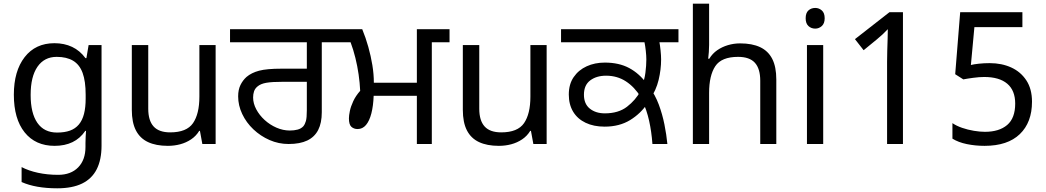

<svg xmlns="http://www.w3.org/2000/svg" viewBox="-20 -780 5666 1040"><path d="M275 -546Q328 -546 370.5 -526Q413 -506 443 -465H448L460 -536H530V9Q530 85 504 136.5Q478 188 425 214Q372 240 290 240Q232 240 183.5 231.5Q135 223 97 206V125Q135 145 186 156Q237 167 295 167Q364 167 403.5 126.5Q443 86 443 16V-5Q443 -17 444 -39.5Q445 -62 446 -71H442Q414 -30 372.5 -10Q331 10 276 10Q172 10 113.5 -63Q55 -136 55 -267Q55 -395 113.5 -470.5Q172 -546 275 -546ZM287 -472Q220 -472 183 -418.5Q146 -365 146 -266Q146 -167 182.5 -114.5Q219 -62 289 -62Q330 -62 359 -72.5Q388 -83 407 -105.5Q426 -128 435 -163Q444 -198 444 -246V-267Q444 -340 427.5 -385Q411 -430 376 -451Q341 -472 287 -472Z M1148 -536V0H1076L1063 -71H1059Q1042 -43 1015 -25Q988 -7 956 1.5Q924 10 889 10Q825 10 781.5 -10.5Q738 -31 716 -74Q694 -117 694 -185V-536H783V-191Q783 -127 812 -95Q841 -63 902 -63Q991 -63 1025.5 -113Q1060 -163 1060 -257V-536Z M1543 0Q1489 0 1440 -21.5Q1391 -43 1352.5 -79.5Q1314 -116 1292 -162.5Q1270 -209 1270 -258Q1270 -294 1282.5 -319.5Q1295 -345 1315 -363Q1342 -386 1383.5 -397Q1425 -408 1505 -408H1642V-551H1226V-622H1819V-551H1723V-172Q1723 -114 1703.5 -76Q1684 -38 1644.5 -19Q1605 0 1543 0ZM1550 -73Q1573 -73 1592 -78Q1611 -83 1623 -96Q1632 -107 1637 -124.5Q1642 -142 1642 -183V-337H1515Q1453 -337 1422 -331.5Q1391 -326 1374 -311Q1361 -300 1356 -285Q1351 -270 1351 -252Q1351 -220 1368 -188Q1385 -156 1413.5 -130Q1442 -104 1477.5 -88.5Q1513 -73 1550 -73Z M2238 0V-261H2004Q2002 -206 1991.5 -165.5Q1981 -125 1962.5 -103Q1944 -81 1917 -81Q1897 -81 1883.5 -93Q1870 -105 1870 -139Q1870 -154 1875 -178.5Q1880 -203 1893.5 -232Q1907 -261 1931 -288Q1929 -331 1922.5 -376.5Q1916 -422 1905 -466.5Q1894 -511 1879 -551H1805V-622H1942Q1961 -576 1975 -526Q1989 -476 1997 -427Q2005 -378 2005 -332H2238V-622H2415V-551H2319V0Z M2941 -536V0H2869L2856 -71H2852Q2835 -43 2808 -25Q2781 -7 2749 1.5Q2717 10 2682 10Q2618 10 2574.5 -10.5Q2531 -31 2509 -74Q2487 -117 2487 -185V-536H2576V-191Q2576 -127 2605 -95Q2634 -63 2695 -63Q2784 -63 2818.5 -113Q2853 -163 2853 -257V-536Z M3514 0Q3509 -68 3496 -126Q3483 -184 3461 -230L3451 -254Q3417 -309 3370 -339.5Q3323 -370 3263 -370Q3211 -370 3177 -344.5Q3143 -319 3143 -267Q3143 -217 3175 -191.5Q3207 -166 3256 -166Q3330 -166 3376.5 -202Q3423 -238 3449 -286L3456 -312Q3471 -347 3476 -386Q3481 -425 3481 -458Q3481 -478 3478 -505Q3475 -532 3471 -551H3019V-622H3655V-551H3552Q3555 -536 3558 -507.5Q3561 -479 3561 -458Q3561 -403 3547.5 -347Q3534 -291 3501 -243L3488 -221Q3451 -165 3393 -129.5Q3335 -94 3255 -94Q3196 -94 3152 -115Q3108 -136 3084.5 -175Q3061 -214 3061 -268Q3061 -324 3087.5 -362.5Q3114 -401 3158 -421Q3202 -441 3256 -441Q3333 -441 3388 -411.5Q3443 -382 3484 -326L3497 -309Q3529 -266 3548.5 -213.5Q3568 -161 3579 -106Q3590 -51 3595 0Z M3821 -537Q3821 -518 3819.5 -498Q3818 -478 3816 -462H3822Q3839 -490 3865 -508Q3891 -526 3923 -535.5Q3955 -545 3989 -545Q4054 -545 4097.5 -524.5Q4141 -504 4163 -461Q4185 -418 4185 -349V0H4098V-343Q4098 -408 4069 -440Q4040 -472 3978 -472Q3888 -472 3854.5 -421.5Q3821 -371 3821 -277V0H3733V-760H3821Z M4439 -536V0H4351V-536ZM4396 -737Q4416 -737 4431.5 -723.5Q4447 -710 4447 -681Q4447 -653 4431.5 -639Q4416 -625 4396 -625Q4374 -625 4359 -639Q4344 -653 4344 -681Q4344 -710 4359 -723.5Q4374 -737 4396 -737Z M4785 0V-446Q4785 -474 4786 -506.5Q4787 -539 4788 -569.5Q4789 -600 4789 -622Q4773 -605 4761.5 -594.5Q4750 -584 4730 -567L4658 -508L4611 -568L4798 -714H4871V0Z M5313 10Q5263 10 5217 0.5Q5171 -9 5139 -29V-113Q5161 -98 5191.5 -87.5Q5222 -77 5255 -71.5Q5288 -66 5315 -66Q5392 -66 5435.5 -103Q5479 -140 5479 -219Q5479 -290 5436 -326.5Q5393 -363 5311 -363Q5285 -363 5251.5 -358.5Q5218 -354 5198 -350L5154 -378L5181 -714H5518V-633H5258L5239 -428Q5255 -432 5282.5 -435Q5310 -438 5341 -438Q5406 -438 5457.5 -414.5Q5509 -391 5539.5 -344.5Q5570 -298 5570 -229Q5570 -117 5504 -53.5Q5438 10 5313 10Z"/></svg>

Font: gurmukhi15
Style: Book
Weight: 400
Designer: Jelle Bosma - Monotype Design Team
Foundry: Monotype Imaging Inc.
Version: Version 2.003